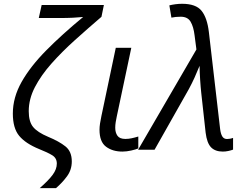

<svg xmlns="http://www.w3.org/2000/svg" viewBox="-20 -786 1287 1008"><path d="M188.5 201.7Q234.4 161.6 256.3 132.1Q278.3 102.5 278.3 72.8Q278.3 43.9 254.2 29.1Q230 14.2 185.5 -3.4Q113.8 -32.7 80.6 -73Q47.4 -113.3 47.4 -189.9Q47.4 -274.4 93.5 -356Q139.6 -437.5 222.7 -521.5Q305.7 -605.5 416.5 -696.8Q392.6 -694.3 362.3 -692.9Q332 -691.4 293.9 -691.4H183.6L198.7 -759.8H525.4L512.7 -697.8Q441.4 -636.7 373.3 -575.4Q305.2 -514.2 250.5 -452.6Q195.8 -391.1 163.3 -328.6Q130.9 -266.1 130.9 -202.1Q130.9 -147.5 153.8 -119.4Q176.8 -91.3 232.4 -67.9Q290.5 -43.9 323.7 -17.3Q356.9 9.3 356.9 61.5Q356.9 105.5 331.8 139.6Q306.6 173.8 273.9 201.7Z M622.6 9.8Q570.8 9.8 536.6 -15.9Q502.4 -41.5 502.4 -105Q502.4 -119.6 505.1 -137.5Q507.8 -155.3 512.2 -175.8L587.9 -535.2H669.4L592.8 -173.3Q589.8 -159.7 587.4 -144.5Q585 -129.4 585 -115.2Q585 -89.8 596.7 -73.2Q608.4 -56.6 638.2 -56.6Q654.8 -56.6 670.9 -60.1Q687 -63.5 706.1 -69.3V-6.8Q693.8 -1.5 669.2 4.2Q644.5 9.8 622.6 9.8Z M1149.9 9.8Q1109.9 9.8 1088.1 -12.5Q1066.4 -34.7 1059.6 -89.4L1036.6 -297.9Q1033.2 -328.6 1030.8 -366.5Q1028.3 -404.3 1027.8 -440.4Q1014.6 -407.7 1001 -377.7Q987.3 -347.7 971.7 -318.8L791.5 0H705.1L1011.2 -526.4L1001.5 -600.6Q996.1 -645.5 980.7 -671.9Q965.3 -698.2 928.7 -698.2Q915 -698.2 902.6 -697Q890.1 -695.8 879.9 -693.4L869.1 -757.8Q882.3 -761.2 900.6 -763.7Q918.9 -766.1 936 -766.1Q1008.8 -766.1 1038.3 -729.2Q1067.9 -692.4 1076.7 -616.7L1135.7 -108.4Q1138.7 -83.5 1147 -69.8Q1155.3 -56.2 1171.9 -56.2Q1177.7 -56.2 1186.8 -57.6Q1195.8 -59.1 1203.6 -62V-0.5Q1193.8 3.4 1179 6.6Q1164.1 9.8 1149.9 9.8Z"/></svg>

Font: Open Sans
Style: Italic
Weight: 400
Italic angle: -12°
Designer: Monotype Design Team
Foundry: Monotype Imaging Inc.
Version: Version 3.000; ttfautohint (v1.8.4)